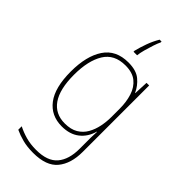

<svg xmlns="http://www.w3.org/2000/svg" viewBox="-307 -830 1138 1138"><g transform="rotate(45 262.0 -261.5)"><path d="M309 -757Q301 -741 291.5 -712.5Q282 -684 274 -654.5Q266 -625 264 -604H234V-612Q243 -649 257.5 -689Q272 -729 293 -764H309ZM258 -538Q324 -538 359.5 -508.5Q395 -479 413 -438H415L419 -528H441V29Q441 127 394 184Q347 241 237 241Q187 241 148.5 231Q110 221 78 206V177Q111 194 150 205Q189 216 237 216Q332 216 373.5 167Q415 118 415 29V-15Q415 -42 415 -63.5Q415 -85 417 -115H415Q399 -57 356 -23.5Q313 10 246 10Q156 10 105 -57Q54 -124 54 -258Q54 -388 104 -463Q154 -538 258 -538ZM258 -513Q165 -513 123 -444.5Q81 -376 81 -258Q81 -137 123.5 -76Q166 -15 246 -15Q297 -15 329.5 -34.5Q362 -54 380.5 -86.5Q399 -119 407 -158.5Q415 -198 415 -237V-307Q415 -364 400 -411Q385 -458 351 -485.5Q317 -513 258 -513Z"/></g></svg>

Font: Noto Sans SemiCondensed Thin
Style: Regular
Weight: 100
Width: 4
Designer: Monotype Design Team
Foundry: Monotype Imaging Inc.
Version: Version 2.013; ttfautohint (v1.8.4.7-5d5b)